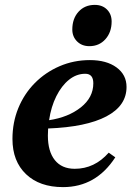

<svg xmlns="http://www.w3.org/2000/svg" viewBox="-20 -752 560 786"><path d="M238 14Q142 14 86.5 -39Q31 -92 31 -183Q31 -251 55 -309.5Q79 -368 122.5 -412Q166 -456 224 -481Q282 -506 348 -506Q416 -506 457 -476Q498 -446 498 -396Q498 -319 415.5 -275.5Q333 -232 177 -226Q176 -211 176 -197Q176 -132 204.5 -96.5Q233 -61 286 -61Q367 -61 425 -127L452 -108Q373 14 238 14ZM329 -450Q293 -450 262.5 -425.5Q232 -401 210.5 -358Q189 -315 181 -260Q260 -272 311 -312.5Q362 -353 362 -411Q362 -450 329 -450ZM346 -563Q315 -563 295.5 -582.5Q276 -602 276 -631Q276 -676 301.5 -704Q327 -732 368 -732Q399 -732 418 -713Q437 -694 437 -664Q437 -620 411.5 -591.5Q386 -563 346 -563Z"/></svg>

Font: Platypi SemiBold
Style: Italic
Weight: 600
Italic angle: -13°
Designer: David Sargent
Foundry: Bolt Cutter Type
Version: Version 1.200; ttfautohint (v1.8.4.7-5d5b)